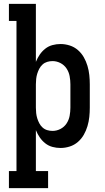

<svg xmlns="http://www.w3.org/2000/svg" viewBox="-20 -755 540 990"><path d="M26 215V127H65V-647H26V-735H165V-436Q173 -456 185 -473.5Q197 -491 213.5 -504Q230 -517 250.5 -522.5Q271 -528 292 -528Q316 -528 339.5 -520.5Q363 -513 381.5 -497Q400 -481 412 -460Q424 -439 431 -415.5Q438 -392 440.5 -368Q443 -344 443 -320V-200Q443 -176 440.5 -152Q438 -128 431 -104.5Q424 -81 412 -60Q400 -39 381.5 -23Q363 -7 339.5 0.5Q316 8 292 8Q271 8 250.5 2.5Q230 -3 213.5 -16Q197 -29 185 -46.5Q173 -64 165 -84V127H228V215ZM251 -80Q272 -80 291.5 -90Q311 -100 323 -118Q335 -136 339 -157.5Q343 -179 343 -200V-320Q343 -341 339 -362.5Q335 -384 323 -402Q311 -420 291.5 -430Q272 -440 251 -440Q237 -440 223.5 -436Q210 -432 199.5 -422.5Q189 -413 182.5 -400.5Q176 -388 172 -375Q168 -362 166.5 -348Q165 -334 165 -320V-200Q165 -186 166.5 -172Q168 -158 172 -145Q176 -132 182.5 -119.5Q189 -107 199.5 -97.5Q210 -88 223.5 -84Q237 -80 251 -80Z"/></svg>

Font: Iosevka Curly Slab Semibold
Style: Regular
Weight: 600
Monospace: yes
Designer: Belleve Invis
Foundry: Belleve Invis
Version: Version 22.1.2; ttfautohint (v1.8.4)